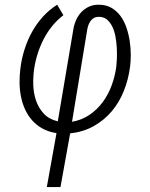

<svg xmlns="http://www.w3.org/2000/svg" viewBox="-20 -549 627 803"><path d="M216.3 7.8Q182.6 2.4 157.5 -11.5Q132.3 -25.4 114.3 -45.9Q96.2 -66.4 84.7 -91.8Q73.2 -117.2 67.6 -145.5Q62 -173.8 61.8 -203.9Q61.5 -233.9 65.4 -263.7Q70.3 -303.2 82.3 -341.3Q94.2 -379.4 113 -413.8Q131.8 -448.2 158.2 -477.8Q184.6 -507.3 219.2 -529.3L245.1 -485.4Q218.8 -465.3 198.2 -439.9Q177.7 -414.6 162.8 -385.7Q147.9 -356.9 137.9 -325.7Q127.9 -294.4 123 -262.2Q118.2 -230 119.1 -194.8Q120.1 -159.7 130.6 -128.7Q141.1 -97.7 162.8 -74Q184.6 -50.3 221.7 -41.5L286.1 -422.4Q289.1 -443.8 297.4 -463.1Q305.7 -482.4 319.1 -497.1Q332.5 -511.7 350.8 -520.5Q369.1 -529.3 392.1 -529.3Q423.3 -529.3 445.8 -516.4Q468.3 -503.4 483.9 -482.2Q499.5 -460.9 508.8 -433.6Q518.1 -406.2 522.5 -377.2Q526.9 -348.1 526.9 -320.1Q526.9 -292 523.9 -269.5Q517.1 -216.8 498 -168.9Q479 -121.1 447.5 -83.7Q416 -46.4 372.3 -21.7Q328.6 2.9 273.4 8.8L232.9 233.4H175.8ZM281.2 -39.6Q322.3 -46.9 354.5 -68.8Q386.7 -90.8 409.9 -122.3Q433.1 -153.8 447 -191.9Q460.9 -230 466.3 -269Q467.8 -282.2 468.8 -303.2Q469.7 -324.2 468.5 -348.1Q467.3 -372.1 462.9 -396Q458.5 -419.9 449.2 -438.7Q439.9 -457.5 425.3 -468.8Q410.6 -480 388.7 -478.5Q377.9 -477.5 370.4 -472.4Q362.8 -467.3 357.7 -459.7Q352.5 -452.1 349.4 -442.9Q346.2 -433.6 344.7 -424.3Z"/></svg>

Font: Roboto Mono Light
Style: Italic
Weight: 300
Designer: Google
Version: Version 2.000985; 2015; ttfautohint (v1.3)